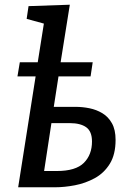

<svg xmlns="http://www.w3.org/2000/svg" viewBox="-20 -794 546 814"><path d="M54 -470 64 -530H140L166 -694L93 -714L101 -768L276 -774L237 -530H373L364 -470H228L208 -341H301Q330 -341 359.5 -335Q389 -329 414 -314Q439 -299 454.5 -271.5Q470 -244 470 -201Q470 -139 445.5 -99.5Q421 -60 381.5 -38.5Q342 -17 297.5 -8.5Q253 0 213 0H57L131 -470ZM276 -272H198L167 -69H221Q301 -69 335.5 -103.5Q370 -138 370 -194Q370 -237 345.5 -254.5Q321 -272 276 -272Z"/></svg>

Font: Bitter Medium
Style: Italic
Weight: 500
Italic angle: -9°
Designer: Sol Matas, and Bitter project Authors
Foundry: Sol Matas
Version: Version 2.001